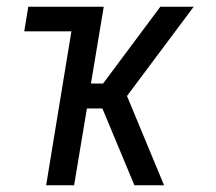

<svg xmlns="http://www.w3.org/2000/svg" viewBox="-20 -550 640 570"><path d="M117 0 192 -457H52L64 -530H288L250 -302H286L456 -530H555L357 -265L467 0H379L284 -228H238L200 0Z"/></svg>

Font: Iosevka Curly Extended
Style: Italic
Weight: 400
Width: 7
Italic angle: -9°
Monospace: yes
Designer: Belleve Invis
Foundry: Belleve Invis
Version: Version 11.1.0; ttfautohint (v1.8.3)